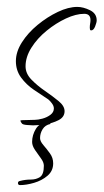

<svg xmlns="http://www.w3.org/2000/svg" viewBox="-20 -356 300 556"><path d="M76 7Q72 7 58.5 6Q45 5 43 1Q43 1 41 -2L39 -6Q39 -8 45 -8Q55 -8 63.5 -8.5Q72 -9 81 -9Q90 -9 103 -12.5Q116 -16 126 -23.5Q136 -31 136 -42Q136 -49 130.5 -56.5Q125 -64 120 -68Q100 -81 78 -96Q56 -111 41 -131.5Q26 -152 26 -179Q26 -206 43.5 -233.5Q61 -261 89 -284Q117 -307 147.5 -321.5Q178 -336 204 -336Q221 -336 240.5 -326.5Q260 -317 260 -297Q260 -291 255.5 -279.5Q251 -268 244 -268Q241 -268 240.5 -271Q240 -274 240 -276Q240 -282 241 -287.5Q242 -293 242 -298Q242 -316 224 -316Q200 -316 171 -302.5Q142 -289 115 -267Q88 -245 71 -218Q54 -191 54 -164Q54 -143 71 -125.5Q88 -108 110.5 -92.5Q133 -77 150 -63Q167 -49 167 -34Q167 -17 149.5 -8Q132 1 110.5 4Q89 7 76 7ZM38 180Q32 180 32 174Q32 169 38 168Q53 164 69 164Q85 164 96 156.5Q107 149 107 124Q107 114 98.5 102.5Q90 91 81.5 78.5Q73 66 73 55Q73 35 84 17Q95 -1 118 -1Q120 -1 123 -0.5Q126 0 126 3Q111 6 103.5 18Q96 30 96 44Q96 53 105.5 64Q115 75 124.5 88Q134 101 134 117Q134 139 117.5 153Q101 167 78.5 173.5Q56 180 38 180Z"/></svg>

Font: Fuggles
Style: Regular
Weight: 400
Designer: Rob Leuschke
Foundry: Robert E. Leuschke
Version: Version 1.100; ttfautohint (v1.8.3)